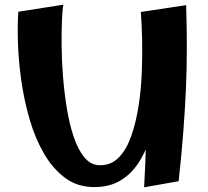

<svg xmlns="http://www.w3.org/2000/svg" viewBox="-20 -789 887 818"><path d="M381 8Q310 8 257.5 -31Q205 -70 167.5 -134.5Q130 -199 106.5 -279.5Q83 -360 71 -444Q59 -528 56.5 -605Q54 -682 58 -739L250 -769Q246 -750 244 -703.5Q242 -657 242.5 -594Q243 -531 248.5 -462Q254 -393 265 -326Q276 -259 294.5 -204.5Q313 -150 340.5 -117.5Q368 -85 406 -85Q454 -85 486.5 -118.5Q519 -152 539 -209Q559 -266 570 -335.5Q581 -405 584 -478.5Q587 -552 585.5 -619.5Q584 -687 580 -738L661 -547Q660 -498 656.5 -438.5Q653 -379 644 -316.5Q635 -254 617 -196Q599 -138 568 -92Q537 -46 491.5 -19Q446 8 381 8ZM594 9Q600 -97 602 -189Q604 -281 602.5 -367Q601 -453 595.5 -543.5Q590 -634 580 -738L773 -767Q776 -675 776 -586.5Q776 -498 772 -408Q768 -318 760.5 -221.5Q753 -125 741 -17Z"/></svg>

Font: Marhey Medium
Style: Regular
Weight: 500
Designer: Nur Syamsi & Bustanul Arifin
Foundry: Namelatype
Version: Version 1.000